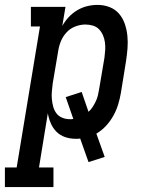

<svg xmlns="http://www.w3.org/2000/svg" viewBox="-78 -558 598 783"><path d="M-58 205V125H-10L85 -450H48V-530H189L176 -452Q187 -472 202.5 -488.5Q218 -505 237.5 -516.5Q257 -528 278 -533Q299 -538 320 -538Q346 -538 369 -529Q392 -520 407.5 -502Q423 -484 431 -460.5Q439 -437 441.5 -412Q444 -387 442 -361Q440 -335 436 -309L415 -179Q411 -156 404 -132.5Q397 -109 384.5 -86.5Q372 -64 354.5 -45Q337 -26 315 -13L349 82L283 103L249 7Q245 8 240 8Q235 8 230 8Q208 8 187.5 1Q167 -6 152.5 -20.5Q138 -35 129.5 -54.5Q121 -74 117 -96L81 125H140V205ZM206 -72Q210 -72 213.5 -72Q217 -72 221 -73L190 -162L255 -183L283 -102Q293 -111 300 -122Q307 -133 312.5 -144.5Q318 -156 321 -168Q324 -180 326 -193L348 -323Q350 -338 351 -354Q352 -370 350 -385Q348 -400 342 -414Q336 -428 326 -438.5Q316 -449 301 -453.5Q286 -458 270 -458Q250 -458 229 -450Q208 -442 193 -425.5Q178 -409 170 -389Q162 -369 159 -348L137 -218Q135 -202 133.5 -185.5Q132 -169 133.5 -153.5Q135 -138 139 -123Q143 -108 152 -96Q161 -84 175.5 -78Q190 -72 206 -72Z"/></svg>

Font: Iosevka Slab Medium
Style: Italic
Weight: 500
Italic angle: -9°
Monospace: yes
Designer: Belleve Invis
Foundry: Belleve Invis
Version: Version 11.1.0; ttfautohint (v1.8.3)